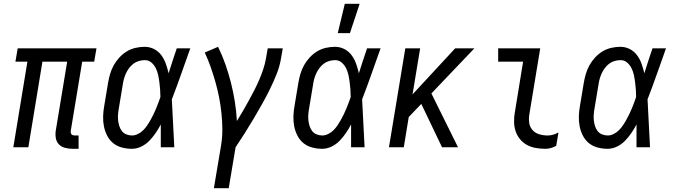

<svg xmlns="http://www.w3.org/2000/svg" viewBox="-20 -774 3540 1009"><path d="M393 8H361Q341 8 322 3Q303 -2 290 -15Q277 -28 273.5 -47.5Q270 -67 273 -87L333 -450H203L129 0H50L124 -450H61L73 -520H487L475 -450H412L352 -87Q351 -82 352 -77Q353 -72 355.5 -68.5Q358 -65 363 -63.5Q368 -62 373 -62H393Z M673 8Q646 8 620 1Q594 -6 574.5 -22Q555 -38 543 -61.5Q531 -85 526 -111Q521 -137 522 -164.5Q523 -192 528 -219L548 -339Q552 -363 559 -386.5Q566 -410 578 -431.5Q590 -453 607.5 -472Q625 -491 646.5 -504Q668 -517 692.5 -522.5Q717 -528 740 -528Q767 -528 790 -516Q813 -504 828 -483.5Q843 -463 851.5 -439Q860 -415 866 -389L867 -392Q877 -424 887.5 -456Q898 -488 909 -520H980Q956 -453 932.5 -386Q909 -319 883 -252Q887 -189 889.5 -126Q892 -63 896 0H825Q825 -30 825 -60Q825 -90 825 -120Q813 -97 798 -75Q783 -53 764.5 -34Q746 -15 722 -3.5Q698 8 673 8ZM674 -62Q689 -62 705 -70Q721 -78 732.5 -89.5Q744 -101 753.5 -115Q763 -129 771 -143.5Q779 -158 786.5 -173Q794 -188 800 -203Q806 -218 812 -233.5Q818 -249 823 -264Q823 -284 821.5 -303.5Q820 -323 817.5 -342.5Q815 -362 811 -380.5Q807 -399 798.5 -416Q790 -433 775.5 -445.5Q761 -458 741 -458Q726 -458 710 -453.5Q694 -449 681 -439Q668 -429 658 -415.5Q648 -402 641.5 -387.5Q635 -373 631 -358Q627 -343 625 -328L605 -208Q602 -192 600.5 -175.5Q599 -159 600.5 -143.5Q602 -128 606.5 -113Q611 -98 620 -86Q629 -74 643.5 -68Q658 -62 674 -62Z M1104 215 1142 -11Q1149 -55 1148.5 -97.5Q1148 -140 1143.5 -182Q1139 -224 1131 -264.5Q1123 -305 1111.5 -345Q1100 -385 1086.5 -423.5Q1073 -462 1056 -498L1126 -528Q1148 -483 1164.5 -436Q1181 -389 1193.5 -340Q1206 -291 1214 -240.5Q1222 -190 1225 -138Q1241 -164 1256.5 -190.5Q1272 -217 1287 -244.5Q1302 -272 1316 -299Q1330 -326 1342 -354Q1354 -382 1363.5 -410.5Q1373 -439 1378 -468L1387 -520H1466L1457 -468Q1450 -426 1434 -385.5Q1418 -345 1398.5 -305.5Q1379 -266 1357.5 -227.5Q1336 -189 1313 -150.5Q1290 -112 1266.5 -74.5Q1243 -37 1218 0L1182 215Z M1673 8Q1646 8 1620 1Q1594 -6 1574.5 -22Q1555 -38 1543 -61.5Q1531 -85 1526 -111Q1521 -137 1522 -164.5Q1523 -192 1528 -219L1548 -339Q1552 -363 1559 -386.5Q1566 -410 1578 -431.5Q1590 -453 1607.5 -472Q1625 -491 1646.5 -504Q1668 -517 1692.5 -522.5Q1717 -528 1740 -528Q1767 -528 1790 -516Q1813 -504 1828 -483.5Q1843 -463 1851.5 -439Q1860 -415 1866 -389L1867 -392Q1877 -424 1887.5 -456Q1898 -488 1909 -520H1980Q1956 -453 1932.5 -386Q1909 -319 1883 -252Q1887 -189 1889.5 -126Q1892 -63 1896 0H1825Q1825 -30 1825 -60Q1825 -90 1825 -120Q1813 -97 1798 -75Q1783 -53 1764.5 -34Q1746 -15 1722 -3.5Q1698 8 1673 8ZM1674 -62Q1689 -62 1705 -70Q1721 -78 1732.5 -89.5Q1744 -101 1753.5 -115Q1763 -129 1771 -143.5Q1779 -158 1786.5 -173Q1794 -188 1800 -203Q1806 -218 1812 -233.5Q1818 -249 1823 -264Q1823 -284 1821.5 -303.5Q1820 -323 1817.5 -342.5Q1815 -362 1811 -380.5Q1807 -399 1798.5 -416Q1790 -433 1775.5 -445.5Q1761 -458 1741 -458Q1726 -458 1710 -453.5Q1694 -449 1681 -439Q1668 -429 1658 -415.5Q1648 -402 1641.5 -387.5Q1635 -373 1631 -358Q1627 -343 1625 -328L1605 -208Q1602 -192 1600.5 -175.5Q1599 -159 1600.5 -143.5Q1602 -128 1606.5 -113Q1611 -98 1620 -86Q1629 -74 1643.5 -68Q1658 -62 1674 -62ZM1755 -600 1792 -754H1870L1819 -600Z M2303 0 2194 -228 2128 -159 2102 0H2024L2110 -520H2188L2148 -278L2372 -520H2473L2247 -283L2387 0Z M2846 8Q2820 8 2795 3.5Q2770 -1 2749 -12.5Q2728 -24 2712.5 -43Q2697 -62 2689.5 -85Q2682 -108 2681.5 -134Q2681 -160 2686 -186L2729 -450H2598V-520H2819L2762 -174Q2758 -151 2761 -129Q2764 -107 2778 -91Q2792 -75 2813.5 -68.5Q2835 -62 2858 -62Q2872 -62 2886.5 -66Q2901 -70 2915 -78L2903 -8Q2890 0 2875 4Q2860 8 2846 8Z M3173 8Q3146 8 3120 1Q3094 -6 3074.5 -22Q3055 -38 3043 -61.5Q3031 -85 3026 -111Q3021 -137 3022 -164.5Q3023 -192 3028 -219L3048 -339Q3052 -363 3059 -386.5Q3066 -410 3078 -431.5Q3090 -453 3107.5 -472Q3125 -491 3146.5 -504Q3168 -517 3192.5 -522.5Q3217 -528 3240 -528Q3267 -528 3290 -516Q3313 -504 3328 -483.5Q3343 -463 3351.5 -439Q3360 -415 3366 -389L3367 -392Q3377 -424 3387.5 -456Q3398 -488 3409 -520H3480Q3456 -453 3432.5 -386Q3409 -319 3383 -252Q3387 -189 3389.5 -126Q3392 -63 3396 0H3325Q3325 -30 3325 -60Q3325 -90 3325 -120Q3313 -97 3298 -75Q3283 -53 3264.5 -34Q3246 -15 3222 -3.5Q3198 8 3173 8ZM3174 -62Q3189 -62 3205 -70Q3221 -78 3232.5 -89.5Q3244 -101 3253.5 -115Q3263 -129 3271 -143.5Q3279 -158 3286.5 -173Q3294 -188 3300 -203Q3306 -218 3312 -233.5Q3318 -249 3323 -264Q3323 -284 3321.5 -303.5Q3320 -323 3317.5 -342.5Q3315 -362 3311 -380.5Q3307 -399 3298.5 -416Q3290 -433 3275.5 -445.5Q3261 -458 3241 -458Q3226 -458 3210 -453.5Q3194 -449 3181 -439Q3168 -429 3158 -415.5Q3148 -402 3141.5 -387.5Q3135 -373 3131 -358Q3127 -343 3125 -328L3105 -208Q3102 -192 3100.5 -175.5Q3099 -159 3100.5 -143.5Q3102 -128 3106.5 -113Q3111 -98 3120 -86Q3129 -74 3143.5 -68Q3158 -62 3174 -62Z"/></svg>

Font: Iosevka Oblique
Style: Regular
Weight: 400
Italic angle: -9°
Monospace: yes
Designer: Belleve Invis
Foundry: Belleve Invis
Version: Version 32.5.0; ttfautohint (v1.8.4)